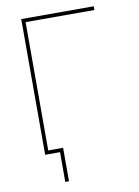

<svg xmlns="http://www.w3.org/2000/svg" viewBox="-96 -793 735 1017"><g transform="rotate(-10 271.0 -285.0)"><path d="M101 0H91V-730H481V-710H111V-20H191V160H171V0H111Z"/></g></svg>

Font: M PLUS 1p Thin
Style: Regular
Weight: 250
Version: Version 1.062